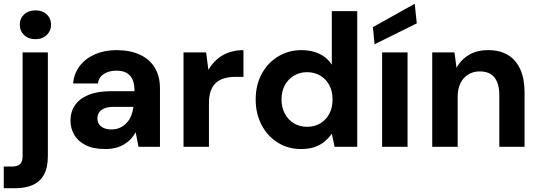

<svg xmlns="http://www.w3.org/2000/svg" viewBox="-49 -779 2864 1019"><path d="M-29 220V105H11Q44 105 57.5 92Q71 79 71 50V-501H205V49Q205 111 184 148.5Q163 186 124 203Q85 220 32 220ZM139 -571Q102 -571 79 -593Q56 -615 56 -648Q56 -681 79 -702.5Q102 -724 139 -724Q176 -724 199 -702.5Q222 -681 222 -648Q222 -615 199 -593Q176 -571 139 -571Z M510 12Q447 12 406 -8.5Q365 -29 345 -63.5Q325 -98 325 -139Q325 -185 348.5 -220Q372 -255 420 -275Q468 -295 540 -295H665Q665 -332 655 -355.5Q645 -379 624 -391.5Q603 -404 568 -404Q530 -404 503 -387Q476 -370 470 -336H339Q344 -390 374.5 -429.5Q405 -469 455.5 -491Q506 -513 569 -513Q640 -513 692 -489.5Q744 -466 772 -420.5Q800 -375 800 -310V0H686L671 -77Q660 -57 645 -41Q630 -25 610 -13Q590 -1 565 5.5Q540 12 510 12ZM542 -92Q568 -92 588.5 -101.5Q609 -111 624 -127.5Q639 -144 647.5 -165.5Q656 -187 659 -211V-212H556Q525 -212 505.5 -204Q486 -196 477 -182.5Q468 -169 468 -151Q468 -132 477 -119Q486 -106 503 -99Q520 -92 542 -92Z M925 0V-501H1045L1057 -408Q1076 -441 1103 -464.5Q1130 -488 1165.5 -500.5Q1201 -513 1243 -513V-371H1200Q1169 -371 1143.5 -364Q1118 -357 1099 -341Q1080 -325 1070 -298Q1060 -271 1060 -230V0Z M1549 12Q1480 12 1425.5 -22Q1371 -56 1339.5 -115.5Q1308 -175 1308 -251Q1308 -327 1339.5 -386Q1371 -445 1426.5 -479Q1482 -513 1551 -513Q1606 -513 1647 -493Q1688 -473 1712 -436V-720H1847V0H1727L1712 -69Q1697 -48 1675 -29Q1653 -10 1622 1Q1591 12 1549 12ZM1580 -106Q1621 -106 1651.5 -124.5Q1682 -143 1699 -175.5Q1716 -208 1716 -251Q1716 -294 1699 -326.5Q1682 -359 1651 -377.5Q1620 -396 1580 -396Q1542 -396 1511 -377.5Q1480 -359 1462.5 -326.5Q1445 -294 1445 -251Q1445 -209 1462.5 -176Q1480 -143 1511 -124.5Q1542 -106 1580 -106Z M1979 0V-501H2114V0ZM1939 -544 1930 -635 2152 -759 2163 -655Z M2245 0V-501H2363L2374 -419Q2397 -462 2439.5 -487.5Q2482 -513 2542 -513Q2604 -513 2647 -487Q2690 -461 2712.5 -410.5Q2735 -360 2735 -287V0H2601V-275Q2601 -335 2575.5 -367.5Q2550 -400 2497 -400Q2463 -400 2436.5 -384Q2410 -368 2395 -338Q2380 -308 2380 -265V0Z"/></svg>

Font: DM Sans 17pt
Style: Bold
Weight: 700
Version: Version 4.004;gftools[0.9.30]